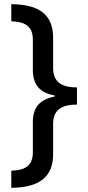

<svg xmlns="http://www.w3.org/2000/svg" viewBox="-20 -737 420 918"><path d="M34 79V161C168 160 234 109 234 0V-145C234 -211 274 -237 348 -237V-319C272 -319 234 -347 234 -412V-556C234 -666 169 -716 34 -717V-635C97 -634 137 -612 137 -549V-404C137 -332 170 -293 241 -281V-275C170 -262 137 -223 137 -153V-8C137 55 99 78 34 79Z"/></svg>

Font: Noto Sans Lao SemiCondensed Medium
Style: Regular
Weight: 500
Width: 4
Designer: Monotype Design Team
Foundry: Monotype Imaging Inc.
Version: Version 2.003